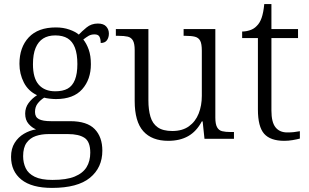

<svg xmlns="http://www.w3.org/2000/svg" viewBox="-20 -678 1509 938"><path d="M234 240Q135 240 84.5 199.5Q34 159 34 88Q34 48 51.5 20Q69 -8 97 -24.5Q125 -41 156 -46Q136 -54 119.5 -73Q103 -92 103 -123Q103 -152 119.5 -174.5Q136 -197 161 -213Q118 -233 96.5 -275Q75 -317 75 -366Q75 -447 120.5 -495.5Q166 -544 253 -544Q289 -544 319 -533.5Q349 -523 365 -509Q379 -524 402.5 -543.5Q426 -563 458 -563Q486 -563 499 -548.5Q512 -534 512 -514Q512 -495 502.5 -481.5Q493 -468 472 -468Q472 -487 466 -498.5Q460 -510 442 -510Q425 -510 413 -503Q401 -496 387 -485Q403 -465 413.5 -435.5Q424 -406 424 -364Q424 -290 381.5 -242Q339 -194 253 -194Q241 -194 223 -196Q205 -198 196 -201Q178 -190 164.5 -173Q151 -156 151 -131Q151 -106 170 -96Q189 -86 229 -86H323Q405 -86 442.5 -47.5Q480 -9 480 58Q480 141 419.5 190.5Q359 240 234 240ZM236 201Q305 201 345 184.5Q385 168 403 138.5Q421 109 421 68Q421 14 393 -4.5Q365 -23 312 -23H217Q183 -23 155 -13.5Q127 -4 110 19.5Q93 43 93 85Q93 117 105.5 143.5Q118 170 149.5 185.5Q181 201 236 201ZM250 -232Q287 -232 310.5 -245Q334 -258 346 -288Q358 -318 358 -365Q358 -414 346 -445Q334 -476 310.5 -490.5Q287 -505 250 -505Q215 -505 191 -490Q167 -475 154 -444Q141 -413 141 -364Q141 -296 169.5 -264Q198 -232 250 -232Z M802 10Q722 10 680 -37Q638 -84 638 -185V-433Q638 -465 629.5 -480Q621 -495 604 -499Q587 -503 558 -503H546V-536H705V-187Q705 -142 715 -108Q725 -74 750.5 -56Q776 -38 822 -38Q871 -38 903 -61Q935 -84 950.5 -123Q966 -162 966 -210V-430Q966 -464 958 -479Q950 -494 932.5 -498.5Q915 -503 886 -503H877V-536H1032V-103Q1032 -72 1040.5 -56.5Q1049 -41 1065.5 -37Q1082 -33 1108 -33H1123V0H979L970 -85H966Q940 -36 899.5 -13Q859 10 802 10Z M1369 10Q1301 10 1270.5 -24.5Q1240 -59 1240 -143V-492H1163V-524Q1182 -524 1201.5 -530.5Q1221 -537 1234 -551Q1249 -565 1258 -590.5Q1267 -616 1271 -658H1306V-536H1436V-492H1306V-138Q1306 -81 1326 -56Q1346 -31 1383 -31Q1401 -31 1415 -32.5Q1429 -34 1445 -37V-1Q1430 3 1409.5 6.5Q1389 10 1369 10Z"/></svg>

Font: Noto Rashi Hebrew Light
Style: Regular
Weight: 300
Version: Version 1.006